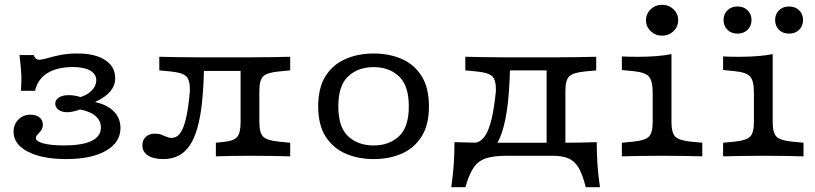

<svg xmlns="http://www.w3.org/2000/svg" viewBox="-20 -649 3383 797"><path d="M255 11.3Q154.9 11.3 95.6 -19.5Q36.3 -50.2 36.3 -101.8Q36.3 -132.6 56.4 -152.8Q76.5 -173 106.9 -173Q129.9 -173 143.8 -161.7Q157.8 -150.4 157.8 -131.7Q157.8 -117.3 150.7 -107.6Q143.5 -98 136.3 -91.1Q129.1 -84.1 129.1 -76.1Q129.1 -61.9 160.7 -53.6Q192.3 -45.3 245.4 -45.3Q321.1 -45.3 359.9 -63.9Q398.8 -82.6 398.8 -119.5Q398.8 -147.5 377 -167Q355.2 -186.4 312.6 -194.5Q299.7 -189.6 285.2 -186.4Q270.6 -183.2 259.3 -183.2Q236.7 -183.2 223 -193.3Q209.3 -203.3 209.3 -218.6Q209.3 -234.7 224.6 -244.4Q240 -254.1 265.8 -254.1Q276.9 -254.1 289.6 -252.1Q302.4 -250.1 313.4 -246.1Q342.8 -254.3 361.3 -273.8Q379.7 -293.2 379.7 -315.5Q379.7 -341.6 354.4 -356.1Q329 -370.7 282.8 -370.7Q216.6 -370.7 176.2 -345.1Q135.8 -319.5 125.5 -272H66.7Q69.7 -307.4 68.6 -334.2Q67.4 -361.1 65.1 -382.1Q62.8 -403.1 61 -420.3H119.9Q123.9 -409.9 129.1 -405.4Q134.3 -401 141.6 -401Q155.3 -401 176.5 -407.5Q197.8 -413.9 228.8 -420.4Q259.8 -426.9 302.7 -426.9Q375.1 -426.9 416.7 -399.5Q458.2 -372.1 458.2 -324.6Q458.2 -294.4 438.1 -270Q418 -245.7 376.2 -226.4V-224.8Q425.4 -214.3 452.8 -186.2Q480.1 -158.1 480.1 -117.6Q480.1 -58 420 -23.4Q359.9 11.3 255 11.3Z M1017.7 -2.4Q973.3 -2.4 940.2 -1.6Q907.1 -0.8 876.1 0V-56.5L905.7 -59.6Q950.7 -63.6 964.7 -80.7Q978.7 -97.7 978.7 -141.5V-206.7H1056.6V-141.5Q1056.6 -97.7 1072.5 -81.8Q1088.4 -65.8 1137.1 -61.1L1184.6 -56.5V0Q1147.6 -0.8 1108.9 -1.6Q1070.2 -2.4 1017.7 -2.4ZM658.2 11.3Q616.7 11.3 593.9 -3.8Q571 -19 571 -46Q571 -68 585.3 -81.1Q599.5 -94.2 623 -94.2Q638.6 -94.2 649.9 -89.9Q661.3 -85.7 671.5 -81.1Q681.7 -76.5 691.8 -76.5Q704 -76.5 715.3 -83.6Q726.6 -90.7 736.5 -110.7Q746.4 -130.8 754.6 -169.6Q762.8 -208.4 768.3 -271.9Q769.1 -316.4 753.3 -332Q737.5 -347.6 688.7 -352.3L641.3 -356.9L641.2 -413.4Q678.2 -412.6 716.9 -411.8Q755.6 -411 808.1 -411H810.5H1016.8H1017.7Q1070.2 -411 1108.9 -411.8Q1147.6 -412.6 1184.6 -413.4V-356.9L1137.1 -352.3Q1088.4 -347.6 1072.5 -332Q1056.6 -316.4 1056.6 -271.9V-206.7H978.7V-367.9L993.6 -354.5H811.2L826.6 -362.6Q825 -281.5 818.1 -220Q811.3 -158.5 798.4 -114.5Q785.5 -70.5 765.8 -42.8Q746.2 -15.1 719.5 -1.9Q692.9 11.3 658.2 11.3Z M1531.1 11.3Q1466.5 11.3 1414.5 -11.4Q1362.4 -34.2 1331.6 -82.2Q1300.8 -130.3 1300.8 -207.4Q1300.8 -284.5 1331.2 -332.9Q1361.6 -381.4 1414.1 -404.1Q1466.5 -426.9 1531.1 -426.9Q1596.4 -426.9 1648.1 -404.1Q1699.8 -381.4 1730.2 -332.9Q1760.6 -284.5 1760.6 -207.4Q1760.6 -131 1730.2 -82.6Q1699.8 -34.2 1648.1 -11.4Q1596.4 11.3 1531.1 11.3ZM1531.1 -45.2Q1594.9 -45.2 1636 -83.1Q1677 -121 1677 -207.4Q1677 -294.1 1636 -332.2Q1594.9 -370.4 1531.1 -370.4Q1466.5 -370.4 1425.4 -332.2Q1384.4 -294.1 1384.4 -207.4Q1384.4 -121 1425.4 -83.1Q1466.5 -45.2 1531.1 -45.2Z M2082.9 -2.4Q2029.5 -2.4 1997.3 8.2Q1965.1 18.8 1946 46.7Q1926.9 74.6 1912 128.2H1853.2Q1860.3 79.5 1863.4 35.1Q1866.6 -9.3 1866.5 -58.9Q1901.1 -58 1934.9 -57.2Q1968.8 -56.5 2003.4 -56.5H2082.9H2270.5V-2.4ZM1928.5 11.3 1940 -54.8Q1956.5 -54.8 1971 -62.8Q1985.6 -70.8 1998.3 -92.9Q2011.1 -115.1 2021.3 -158.1Q2031.5 -201 2038.6 -271.9Q2039.4 -316.4 2023.6 -332Q2007.8 -347.6 1959 -352.3L1911.6 -356.9V-413.4Q1948.5 -412.6 1987.2 -411.8Q2025.9 -411 2078.5 -411H2080.8H2287.2H2288Q2340.6 -411 2379.3 -411.8Q2418 -412.6 2454.9 -413.4V-356.9L2407.4 -352.3Q2358.7 -347.6 2342.8 -332Q2327 -316.4 2327 -271.9V-206.7H2249V-367.9L2264 -356.9H2081.6L2097 -362.6Q2094.5 -261.2 2084.1 -190.1Q2073.6 -118.9 2053.9 -74.3Q2034.2 -29.6 2003.2 -9.2Q1972.2 11.3 1928.5 11.3ZM2249 -2.4V-206.7H2327V-2.4ZM2249 -2.4 2249.8 -10.5 2259.2 -56.5H2273.6H2326.3Q2359.4 -56.5 2392.1 -57.2Q2424.8 -58 2457.1 -58.9Q2457.1 -9.3 2460.2 35.1Q2463.4 79.5 2470.5 128.2H2411.6Q2398.3 74.6 2381.4 46.7Q2364.6 18.8 2339.1 8.2Q2313.6 -2.4 2273.6 -2.4Z M2689.3 -206.7V-265.3Q2689.3 -313.8 2673.5 -331.4Q2657.6 -349 2608.9 -353.7L2561.4 -358.4V-414.8Q2573.2 -414 2590.1 -413.6Q2607 -413.2 2628.1 -413.2Q2667.4 -413.2 2703.9 -416Q2740.5 -418.8 2767.3 -424.4V-414.8V-206.7ZM2728.3 -2.4Q2675.7 -2.4 2637.1 -1.6Q2598.4 -0.8 2561.4 0V-56.5L2608.9 -61.1Q2657.6 -65.8 2673.5 -81.8Q2689.3 -97.7 2689.3 -141.5V-206.7H2767.3V-141.5Q2767.3 -97.7 2783.2 -81.8Q2799 -65.8 2847.8 -61.1L2895.2 -56.5V0Q2858.3 -0.8 2819.6 -1.6Q2780.9 -2.4 2728.3 -2.4ZM2728.4 -500.9Q2700.6 -500.9 2681.1 -519.6Q2661.5 -538.3 2661.5 -565Q2661.5 -591.8 2681.1 -610.5Q2700.6 -629.1 2728.4 -629.1Q2756.1 -629.1 2775.7 -610.5Q2795.2 -591.8 2795.2 -565Q2795.2 -538.3 2775.7 -519.6Q2756.1 -500.9 2728.4 -500.9Z M3109.5 -206.7V-265.3Q3109.5 -313.8 3093.6 -331.4Q3077.8 -349 3029 -353.7L2981.6 -358.4V-414.8Q2993.4 -414 3010.3 -413.6Q3027.2 -413.2 3048.3 -413.2Q3087.5 -413.2 3124.1 -416Q3160.7 -418.8 3187.5 -424.4V-414.8V-206.7ZM3148.5 -2.4Q3095.9 -2.4 3057.2 -1.6Q3018.5 -0.8 2981.6 0V-56.5L3029 -61.1Q3077.8 -65.8 3093.6 -81.8Q3109.5 -97.7 3109.5 -141.5V-206.7H3187.5V-141.5Q3187.5 -97.7 3203.3 -81.8Q3219.2 -65.8 3267.9 -61.1L3315.4 -56.5V0Q3278.5 -0.8 3239.8 -1.6Q3201 -2.4 3148.5 -2.4ZM3255.5 -509.4Q3229.5 -509.4 3213.5 -525.5Q3197.5 -541.6 3197.5 -566.2Q3197.5 -589.9 3213.5 -606Q3229.5 -622.1 3255.5 -622.1Q3281.4 -622.1 3297.5 -606Q3313.6 -589.9 3313.6 -566.2Q3313.6 -541.6 3297.5 -525.5Q3281.4 -509.4 3255.5 -509.4ZM3041.5 -509.4Q3015.5 -509.4 2999.5 -525.5Q2983.5 -541.6 2983.5 -566.2Q2983.5 -589.9 2999.5 -606Q3015.5 -622.1 3041.5 -622.1Q3067.4 -622.1 3083.5 -606Q3099.6 -589.9 3099.6 -566.2Q3099.6 -541.6 3083.5 -525.5Q3067.4 -509.4 3041.5 -509.4Z"/></svg>

Font: Playfair 5pt SemiExpanded Light
Style: Regular
Weight: 300
Width: 6
Designer: Claus Eggers Sørensen
Foundry: Claus Eggers Sørensen
Version: Version 2.203